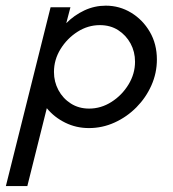

<svg xmlns="http://www.w3.org/2000/svg" viewBox="-58 -442 605 671"><path d="M-37.5 208.3 118.8 -416.7H188.2L173.6 -361.1Q201.4 -388.9 236.8 -405.6Q272.2 -422.2 311.8 -422.2Q359.7 -422.2 400.3 -397.6Q441 -372.9 465.6 -330.6Q490.3 -288.2 490.3 -234Q490.3 -186.8 471.2 -143.8Q452.1 -100.7 418.8 -67Q385.4 -33.3 342.7 -13.9Q300 5.6 252.8 5.6Q208.3 5.6 170.1 -13.2Q131.9 -31.9 105.6 -63.9L37.5 208.3ZM253.5 -62.5Q295.1 -62.5 331.6 -85.8Q368.1 -109 391 -146.5Q413.9 -184 413.9 -226.4Q413.9 -261.1 398.3 -289.9Q382.6 -318.8 355.2 -336.5Q327.8 -354.2 291 -354.2Q249.3 -354.2 212.8 -330.9Q176.4 -307.6 153.5 -270.5Q130.6 -233.3 130.6 -190.3Q130.6 -156.2 146.2 -127.1Q161.8 -97.9 189.6 -80.2Q217.4 -62.5 253.5 -62.5Z"/></svg>

Font: Afacad
Style: Italic
Weight: 400
Italic angle: -14°
Designer: Kristian Moeller
Foundry: Dicotype
Version: Version 1.000